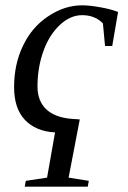

<svg xmlns="http://www.w3.org/2000/svg" viewBox="-20 -490 483 722"><path d="M280 -41 238 178 314 190 310 212H73L77 190L157 178L187 8Q114 4 73 -40Q33 -83 33 -162Q33 -248 66 -317Q99 -387 160 -428Q222 -470 289 -470Q318 -470 361 -462Q399 -455 424 -445L402 -317H375L367 -402Q337 -433 289 -433Q245 -433 206 -397Q166 -360 144 -300Q121 -237 121 -165Q121 -110 154 -79Q187 -48 250 -43Z"/></svg>

Font: Libra Serif Modern
Style: Italic
Weight: 400
Italic angle: -12°
Designer: Stefan Peev, Context Ltd
Foundry: Stefan Peev, Context Ltd
Version: Version 1.000